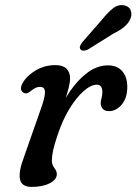

<svg xmlns="http://www.w3.org/2000/svg" viewBox="-20 -725 537 755"><path d="M78 -358.5Q70.5 -359.5 65 -367.8Q59.5 -376 65 -390Q78 -420.5 115 -444.8Q152 -469 198 -469Q227 -469 241.2 -455.2Q255.5 -441.5 255.5 -417.5Q255.5 -402 250.5 -381.8Q245.5 -361.5 238.5 -339.5Q273 -398 315.8 -433Q358.5 -468 404 -468Q441 -468 460.8 -445Q480.5 -422 480.5 -383.5Q480.5 -340 458.8 -314Q437 -288 408.5 -288Q391.5 -288 383.8 -297.5Q376 -307 376 -318.5Q376 -328.5 379.2 -339.2Q382.5 -350 382.5 -363.5Q382.5 -376 377.5 -384Q372.5 -392 361 -392Q337.5 -392 308.8 -366.8Q280 -341.5 252.8 -296.8Q225.5 -252 206.5 -194Q193.5 -156 188.8 -133.5Q184 -111 184 -93.5Q184 -77 193.8 -64.5Q203.5 -52 203.5 -40.5Q203.5 -18.5 175.2 -4.2Q147 10 104.5 10Q64.5 10 58.5 -20.5Q52.5 -51 75 -109.5L143.5 -305Q157.5 -345 156.8 -364.2Q156 -383.5 137 -383.5Q122 -383.5 104 -369.5Q97.5 -364 91 -360.2Q84.5 -356.5 78 -358.5ZM380.5 -647Q403.5 -675.5 424 -692Q444.5 -708.5 468.5 -704Q488 -700 494 -684.2Q500 -668.5 492.5 -650.5Q484.5 -632.5 468 -619Q451.5 -605.5 424.5 -592L324.5 -529.5Q316.5 -526 308.2 -526Q300 -526 296.5 -531Q292 -537 295.2 -544.8Q298.5 -552.5 305 -560.5Z"/></svg>

Font: Fraunces 9pt SuperSoft
Style: Italic
Weight: 400
Italic angle: -16°
Version: Version 1.000;[b76b70a41]